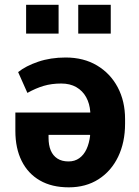

<svg xmlns="http://www.w3.org/2000/svg" viewBox="-20 -782 586 811"><path d="M270.5 9.3Q198.7 9.3 148.4 -19.8Q98.1 -48.8 71.5 -102.3Q44.9 -155.8 44.9 -229V-306.6H361.3Q361.3 -307.6 361.3 -308.3Q361.3 -309.1 361.3 -309.6Q358.9 -344.2 344 -371.3Q329.1 -398.4 302.5 -413.8Q275.9 -429.2 238.8 -429.2Q198.2 -429.2 165 -419.4Q131.8 -409.7 95.7 -389.6L56.6 -477.5Q88.9 -503.4 141.1 -521.2Q193.4 -539.1 257.3 -539.1Q333.5 -539.1 389.9 -505.4Q446.3 -471.7 477.3 -413.1Q508.3 -354.5 508.3 -279.3V-259.8Q508.3 -180.7 479 -119.9Q449.7 -59.1 396.2 -24.9Q342.8 9.3 270.5 9.3ZM269.5 -100.1Q295.9 -100.1 314.9 -113.8Q334 -127.4 345.5 -152.1Q356.9 -176.8 360.8 -210L359.4 -212.4H185.1V-199.7Q185.1 -168.9 194.3 -146.7Q203.6 -124.5 222.4 -112.3Q241.2 -100.1 269.5 -100.1ZM310.5 -640.1V-761.7H447.8V-640.1ZM90.3 -640.1V-761.7H227.5V-640.1Z"/></svg>

Font: Robotiche
Style: Bold
Weight: 700
Designer: Google
Version: Version 2.001